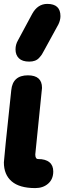

<svg xmlns="http://www.w3.org/2000/svg" viewBox="-42 -963 345 991"><path d="M16.1 -497.1Q23.4 -574.2 102.1 -574.2Q174.8 -574.2 174.8 -509.8Q174.8 -508.8 174.6 -506.3Q174.3 -503.9 173.6 -496.6Q172.9 -489.3 171.9 -480L140.1 -166Q140.1 -142.1 154.8 -142.1Q192.9 -142.1 212.9 -125.7Q232.9 -109.4 232.9 -78.1Q232.9 -38.1 206.5 -15.1Q180.2 7.8 140.1 7.8Q58.6 7.8 18.3 -26.9Q-22 -61.5 -22 -125Q-22 -140.1 16.1 -497.1ZM259.8 -837.9 186 -703.1Q178.7 -689 174.1 -681.9Q169.4 -674.8 160.2 -664.6Q150.9 -654.3 138.2 -649.7Q125.5 -645 108.9 -645Q73.2 -645 55.7 -662.1Q38.1 -679.2 38.1 -708Q38.1 -733.4 50.8 -754.9L124 -891.1Q152.3 -942.9 202.1 -942.9Q270 -942.9 270 -879.9Q270 -859.4 259.8 -837.9Z"/></svg>

Font: BPreplay
Style: Bold Italic
Weight: 700
Italic angle: -6°
Designer: Magenta/George Triantafyllakos
Foundry: Magenta/George Triantafyllakos
Version: Version 1.00